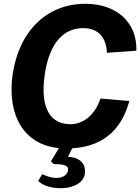

<svg xmlns="http://www.w3.org/2000/svg" viewBox="-20 -772 738 1011"><path d="M427 143C433 103 412 56 338 54L360 9C540 -2 625 -107 661 -240L509 -253C483 -175 426 -118 350 -118C250 -118 190 -196 215 -375C240 -554 321 -624 418 -624C501 -624 540 -570 543 -494L698 -505C703 -650 598 -752 430 -752C225 -752 79 -607 46 -377C17 -161 108 -10 290 8L248 78L263 92C323 92 342 102 338 125C335 149 311 165 277 165C250 165 225 155 202 145L181 181C210 208 253 219 301 219C363 219 420 192 427 143Z"/></svg>

Font: Cheyenne Sans
Style: Bold Italic
Weight: 700
Italic angle: -8.13011°
Designer: The Public Sans project authors (U.S. Web Design System), Libre Franklin designed by Pablo Impallari and Rodrigo Fuenzal
Foundry: The Cheyenne Sans Project Authors
Version: Version 2.007